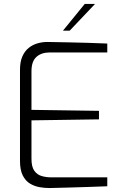

<svg xmlns="http://www.w3.org/2000/svg" viewBox="-20 -946 624 970"><path d="M230 4Q205 4 179.5 -0.5Q154 -5 131.5 -18.5Q109 -32 95 -59.5Q81 -87 81 -133V-593Q81 -634 93 -661Q105 -688 125 -704Q145 -720 169.5 -727Q194 -734 219 -734Q276 -733 327.5 -732Q379 -731 427.5 -729.5Q476 -728 522 -726V-681H231Q189 -681 164 -658.5Q139 -636 139 -586V-391L480 -386V-343L139 -338V-144Q139 -103 153.5 -83Q168 -63 191 -56.5Q214 -50 238 -50H522V-5Q476 -3 426.5 -1.5Q377 0 328 1.5Q279 3 230 4ZM298 -791 408 -926H460L332 -791Z"/></svg>

Font: Exo Thin Light
Style: Regular
Weight: 300
Version: Version 2.000